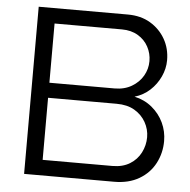

<svg xmlns="http://www.w3.org/2000/svg" viewBox="-51 -750 794 801"><g transform="rotate(5 346.0 -350.0)"><path d="M79 0V-700H452Q507 -700 547 -676Q587 -652 609.5 -612.5Q632 -573 632 -524Q632 -489 616.5 -455.5Q601 -422 574 -397Q547 -372 510 -361Q552 -352 583.5 -326Q615 -300 632 -264Q649 -228 649 -187Q649 -137 626.5 -94Q604 -51 560.5 -25.5Q517 0 456 0ZM151 -65H443Q486 -65 516 -83.5Q546 -102 561.5 -132.5Q577 -163 577 -197Q577 -230 560.5 -259.5Q544 -289 513.5 -307Q483 -325 438 -325H151ZM151 -388H424Q465 -388 495.5 -406Q526 -424 542.5 -452.5Q559 -481 559 -514Q559 -546 544 -574Q529 -602 500.5 -619Q472 -636 433 -636H151Z"/></g></svg>

Font: MuseoModerno SemiBold Light
Style: Regular
Weight: 300
Version: Version 1.001